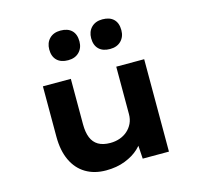

<svg xmlns="http://www.w3.org/2000/svg" viewBox="-115 -929 1113 1065"><g transform="rotate(-15 441.5 -396.5)"><path d="M366.6 10.6Q299.7 10.6 250.4 -18.9Q201.1 -48.3 174.4 -104.9Q147.7 -161.4 147.7 -241.3V-530.7H308.1V-270Q308.1 -223.8 320.6 -192.9Q333.1 -162 359.8 -146.2Q386.6 -130.5 428.6 -130.5Q457.6 -130.5 483 -139.4Q508.4 -148.3 527.5 -165.2Q546.6 -182 557.8 -205.6Q568.9 -229.2 568.9 -258.6V-530.7H729.3V0H578.7L571.8 -108.9L601.3 -120.9Q588.8 -87.3 556.9 -57.3Q525 -27.3 476.5 -8.4Q428 10.6 366.6 10.6ZM562 -634.2Q520.4 -634.2 497.8 -656.4Q475.2 -678.6 475.2 -718.7Q475.2 -756.9 498.6 -780.7Q522 -804.4 562 -804.4Q603.7 -804.4 626.2 -782.5Q648.8 -760.6 648.8 -719.3Q648.8 -681.7 625.5 -658Q602.1 -634.2 562 -634.2ZM321.3 -634.2Q279.7 -634.2 257.1 -656.4Q234.5 -678.6 234.5 -718.7Q234.5 -756.9 257.9 -780.7Q281.2 -804.4 321.3 -804.4Q362.9 -804.4 385.5 -782.5Q408.1 -760.6 408.1 -719.3Q408.1 -681.7 384.7 -658Q361.3 -634.2 321.3 -634.2Z"/></g></svg>

Font: Lexend Mega
Style: Regular
Weight: 400
Designer: Bonnie Shaver-Troup, Thomas Jockin
Foundry: Lexend
Version: Version 1.007